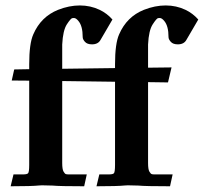

<svg xmlns="http://www.w3.org/2000/svg" viewBox="-20 -666 729 687"><path d="M202.6 -376V-83Q202.6 -60.1 207.3 -52.2Q211.9 -44.4 215.3 -43.2Q218.8 -42 224.1 -42H290.5L281.2 0.5Q193.4 0.5 168 -2Q150.4 -2.9 130.4 -2.9Q124 -2.9 120.6 -2.4Q93.3 0.5 18.1 0.5L28.3 -42H63.5Q75.7 -42 80.1 -45.7Q84.5 -49.3 84.5 -76.2V-377.4L22 -377.9L30.8 -417.5L84.5 -418.5V-436Q84.5 -510.3 99.1 -543Q126.5 -606.4 188 -630.9Q227.5 -646.5 265.6 -646.5Q303.7 -646.5 336.4 -630.9Q362.3 -618.7 382.3 -596.2L339.8 -523.4Q331.1 -507.3 309.1 -507.3Q292 -507.3 283.9 -516.4Q275.9 -525.4 275.9 -533.2Q275.9 -572.8 260.7 -590.8Q252 -601.6 244.6 -601.6Q244.1 -601.6 238.8 -601.1Q233.4 -600.6 219.2 -578.9Q205.1 -557.1 202.6 -506.8V-419.9L391.6 -422.4V-436Q391.6 -510.3 406.2 -543Q433.6 -606.4 495.1 -630.9Q534.7 -646.5 572.8 -646.5Q610.8 -646.5 643.6 -630.9Q669.4 -618.7 689.5 -596.2L647 -523.4Q638.2 -507.3 616.2 -507.3Q599.1 -507.3 591.1 -516.4Q583 -525.4 583 -533.2Q583 -572.8 567.9 -590.8Q559.1 -601.6 551.8 -601.6Q550.8 -601.6 545.7 -601.1Q540.5 -600.6 526.4 -578.9Q512.2 -557.1 509.8 -506.8V-423.8L593.8 -424.8L581.1 -371.1L509.8 -372.1V-83Q509.8 -60.1 514.4 -52.2Q519 -44.4 522.5 -43.2Q525.9 -42 530.8 -42H597.7L588.4 0.5Q500.5 0.5 475.1 -2Q457.5 -2.9 437.5 -2.9Q431.2 -2.9 427.7 -2.4Q400.4 0.5 325.2 0.5L335.4 -42H370.6Q382.8 -42 387.2 -45.7Q391.6 -49.3 391.6 -76.2V-373.5Z"/></svg>

Font: Quaaykop
Style: Bold
Weight: 700
Designer: Tup Wanders
Foundry: Free font, DO NOT SELL
Version: Version 1.00;July 31, 2023;FontCreator 11.5.0.2430 64-bit